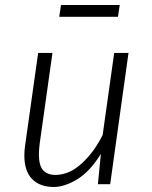

<svg xmlns="http://www.w3.org/2000/svg" viewBox="-20 -734 605 765"><path d="M382 -121Q338 -50 287.5 -19.5Q237 11 194 11Q139 11 108 -20.5Q77 -52 77 -115Q77 -133 80 -154L132 -523H189L138 -161Q135 -137 135 -119Q135 -73 152.5 -55Q170 -37 201 -37Q222 -37 245.5 -45Q269 -53 293 -72Q317 -91 341.5 -121Q366 -151 389 -196L435 -523H492L419 0H370ZM450 -667H216L223 -714H457Z"/></svg>

Font: Glekhifnjqigglhiwekvrgaqftz
Style: Regular
Weight: 300
Italic angle: -8°
Designer: Carrois Corporate & Edenspiekermann
Foundry: Carrois Corporate GbR & Edenspiekermann AG
Version: Version 2.001